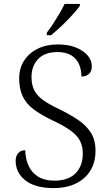

<svg xmlns="http://www.w3.org/2000/svg" viewBox="-20 -951 559 981"><path d="M253 10Q205 10 168.5 -0.5Q132 -11 108 -30.5Q84 -50 72 -75Q60 -100 60 -129Q60 -145 66 -157.5Q72 -170 82.5 -176.5Q93 -183 109 -183Q110 -138 126.5 -103Q143 -68 175.5 -48Q208 -28 258 -28Q329 -28 366 -65.5Q403 -103 403 -166Q403 -205 388 -233Q373 -261 338.5 -285.5Q304 -310 246 -337Q188 -365 150.5 -393.5Q113 -422 95.5 -460Q78 -498 78 -550Q78 -602 103 -641Q128 -680 172.5 -702Q217 -724 275 -724Q329 -724 367.5 -708.5Q406 -693 427.5 -668Q449 -643 449 -613Q449 -587 435 -573.5Q421 -560 396 -560Q396 -596 383 -624.5Q370 -653 343 -669Q316 -685 273 -685Q209 -685 175 -649.5Q141 -614 141 -557Q141 -516 156 -488Q171 -460 202.5 -438Q234 -416 285 -392Q338 -366 379 -338.5Q420 -311 444 -273.5Q468 -236 468 -181Q468 -123 442.5 -80.5Q417 -38 369 -14Q321 10 253 10ZM219 -784Q234 -803 251 -829Q268 -855 284 -882Q300 -909 310 -931H388V-921Q379 -908 361.5 -888Q344 -868 322.5 -846Q301 -824 279.5 -804.5Q258 -785 241 -771H219Z"/></svg>

Font: Noto Serif Kannada Light
Style: Regular
Weight: 300
Version: Version 2.003